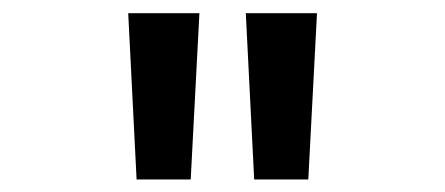

<svg xmlns="http://www.w3.org/2000/svg" viewBox="-20 -770 690 298"><path d="M374.5 -491.5 361.5 -749.5H472L458.5 -491.5ZM192 -491.5 179 -749.5H289.5L276 -491.5Z"/></svg>

Font: Azeret Mono Thin
Style: Regular
Weight: 100
Designer: Martin Vácha
Foundry: Displaay
Version: Version 1.002